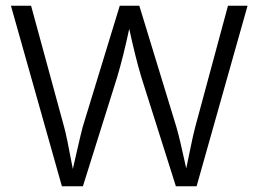

<svg xmlns="http://www.w3.org/2000/svg" viewBox="-20 -647 898 667"><path d="M195 0 18 -627H88L203 -205Q207 -191 214.5 -155Q222 -119 233 -60Q235 -68 247.5 -123Q260 -178 267 -205L396 -627H464L593 -205Q599 -184 606 -155Q613 -126 627 -62Q630 -75 640.5 -127Q651 -179 658 -205L772 -627H840L663 0H591L471 -379Q460 -416 450 -456Q440 -496 429 -547Q418 -496 408 -456Q398 -416 387 -379L268 0Z"/></svg>

Font: Blinker Light
Style: Regular
Weight: 300
Designer: Juergen Huber
Foundry: supertype
Version: Version 1.017;hotconv 1.0.117;makeotfexe 2.5.65602